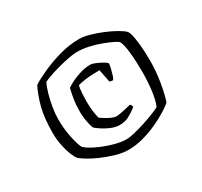

<svg xmlns="http://www.w3.org/2000/svg" viewBox="-111 -872 835 793"><g transform="rotate(-30 306.5 -475.5)"><path d="M295 -226Q265 -226 232 -236Q199 -246 169.5 -259Q140 -272 119.5 -285Q99 -298 93 -304Q85 -314 76.5 -335.5Q68 -357 62.5 -385Q57 -413 57 -442Q57 -515 70 -563.5Q83 -612 101 -647Q124 -662 163.5 -680Q203 -698 250.5 -711.5Q298 -725 346 -725Q365 -725 392.5 -717.5Q420 -710 449 -698Q478 -686 501 -673Q524 -660 534 -650Q540 -643 544 -626Q548 -609 550.5 -586.5Q553 -564 554 -541Q555 -518 555 -501Q555 -451 546.5 -400Q538 -349 527 -317Q515 -306 490 -290.5Q465 -275 433.5 -260.5Q402 -246 366 -236Q330 -226 295 -226ZM314 -333Q294 -333 272 -342.5Q250 -352 233.5 -363.5Q217 -375 213 -379Q210 -384 206.5 -397.5Q203 -411 200.5 -428.5Q198 -446 198 -462Q198 -494 202 -519.5Q206 -545 212 -569Q221 -576 240 -585.5Q259 -595 283.5 -602.5Q308 -610 332 -610Q342 -610 359 -602.5Q376 -595 389 -587Q402 -579 402 -575Q402 -569 398.5 -554Q395 -539 390.5 -525Q386 -511 382 -507Q378 -507 373 -508Q368 -509 366 -510L354 -571Q311 -571 284 -567Q257 -563 250 -560Q246 -550 244.5 -525Q243 -500 243 -485Q243 -454 247 -430.5Q251 -407 253 -403Q256 -401 268 -393Q280 -385 295 -378Q310 -371 320 -371Q328 -371 343.5 -374Q359 -377 373.5 -380.5Q388 -384 392 -385Q394 -383 396.5 -379Q399 -375 399 -370Q383 -357 362 -345Q341 -333 314 -333ZM308 -268Q324 -268 348.5 -274Q373 -280 399.5 -288.5Q426 -297 448.5 -306Q471 -315 482 -321Q493 -345 498.5 -388Q504 -431 504 -477Q504 -528 499.5 -570.5Q495 -613 486 -628Q483 -633 465.5 -641.5Q448 -650 422 -660Q396 -670 366.5 -676.5Q337 -683 311 -683Q295 -683 271 -678.5Q247 -674 221 -667Q195 -660 173 -652.5Q151 -645 140 -639Q131 -622 123 -594Q115 -566 110 -535Q105 -504 105 -479Q105 -436 113.5 -394.5Q122 -353 132 -334Q146 -320 178 -304.5Q210 -289 246 -278.5Q282 -268 308 -268Z"/></g></svg>

Font: Texturina 12pt ExtraLight
Style: Regular
Weight: 250
Designer: Guillermo Torres Carreño
Foundry: Omnibus-Type
Version: Version 1.002